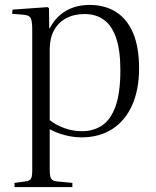

<svg xmlns="http://www.w3.org/2000/svg" viewBox="-20 -544 634 780"><path d="M39 216V199L84 193Q100 191 105.5 182.5Q111 174 111 147V-420Q111 -458 105 -470Q99 -482 77 -484L29 -488L31 -505L173 -515L179 -511L180 -429H182Q200 -463 224.5 -483.5Q249 -504 279 -514Q309 -524 343 -524Q407 -524 452 -495Q497 -466 521 -409Q545 -352 545 -266Q545 -180 517 -117Q489 -54 436.5 -20Q384 14 311 14Q278 14 243.5 5Q209 -4 182 -19V148Q182 171 187.5 181Q193 191 211 193L274 199V216ZM313 -11Q360 -11 395 -34.5Q430 -58 449.5 -112.5Q469 -167 469 -259Q469 -340 451.5 -390.5Q434 -441 401.5 -464Q369 -487 324 -487Q281 -487 249 -470Q217 -453 199.5 -421Q182 -389 182 -343V-56Q207 -36 241.5 -23.5Q276 -11 313 -11Z"/></svg>

Font: Literata 60pt Light
Style: Regular
Weight: 300
Designer: Latin by Veronika Burian and Jose Scaglione. Greek by Irene Vlachou. Cyrillic by Vera Evstafieva.
Foundry: TypeTogether
Version: Version 3.103;gftools[0.9.29]